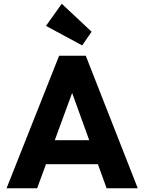

<svg xmlns="http://www.w3.org/2000/svg" viewBox="-20 -1003 769 1023"><path d="M15 0 295 -706H437L714 0H548L336 -586H393L178 0ZM174 -128V-256H559V-128ZM418 -761 225 -865 309 -983 468 -834Z"/></svg>

Font: Outfit Thin
Style: Bold
Weight: 700
Version: Version 1.100;gftools[0.9.27]